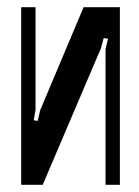

<svg xmlns="http://www.w3.org/2000/svg" viewBox="-20 -515 388 535"><path d="M314 -495V0H274V-378L281 -407L269 -409L261 -380L99 0H39V-495H79V-209L74 -180L85 -178L92 -208L213 -495Z"/></svg>

Font: Moniqa Paragraph
Style: Bold
Weight: 700
Designer: Rajesh Rajput
Foundry: Rajesh Rajput
Version: Version 1.000